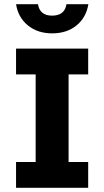

<svg xmlns="http://www.w3.org/2000/svg" viewBox="-20 -901 500 921"><path d="M404 -881Q393 -816 346.5 -778.5Q300 -741 230 -741Q161 -741 114 -779Q67 -817 57 -881H162Q171 -826 230 -826Q290 -826 299 -881ZM57 0V-124H151V-544H57V-668H403V-544H309V-124H403V0Z"/></svg>

Font: Atkinson Hyperlegible Pro
Style: Bold
Weight: 700
Designer: Elliott Scott, Megan Eiswerth, Linus Boman, Theodore Petrosky, Jacob Perez
Foundry: Braille Institute
Version: Version 1.5.1